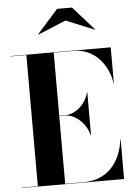

<svg xmlns="http://www.w3.org/2000/svg" viewBox="-64 -1041 754 1088"><g transform="rotate(-5 313.0 -497.0)"><path d="M344.5 -923.5 506.5 -857 507.5 -858.5 387.5 -993.5H302.5L182.5 -858.5L183.5 -857ZM430 -263H432V-508H430C415 -441 354 -389 297 -389H262V-748H377C494 -748 570 -652 585 -545H586.5V-750H17V-748H106.5V-2H17V0H597V-225H595C580 -98 504 -2 367 -2H262V-387H297C354 -387 415 -330 430 -263Z"/></g></svg>

Font: Bodoni* 96pt
Style: Bold
Weight: 700
Version: Version 2.3